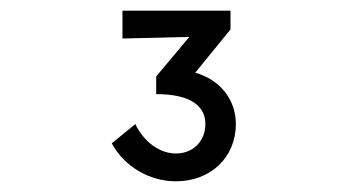

<svg xmlns="http://www.w3.org/2000/svg" viewBox="-20 -834 650 359"><path d="M189 -566C212 -523 259 -495 309 -495C374 -495 421 -540 421 -602C421 -650 389 -686 345 -698L411 -779V-814H209V-762L334 -765L272 -691V-658C328 -658 364 -641 364 -602C364 -571 342 -547 309 -547C278 -547 249 -569 233 -602Z"/></svg>

Font: Necto Mono
Style: Regular
Weight: 400
Designer: Marco Condello
Foundry: Collletttivo
Version: Version 1.300;Glyphs 3.2 (3217)